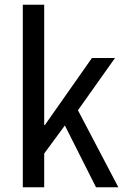

<svg xmlns="http://www.w3.org/2000/svg" viewBox="-20 -788 540 808"><path d="M76 0H166V-142L253 -260L384 0H478L308 -324L464 -544H367L169 -262H166V-768H76Z"/></svg>

Font: Noto Sans Mono CJK SC Regular
Style: Regular
Weight: 400
Designer: Ryoko NISHIZUKA (kana & ideographs); Paul D. Hunt (Latin, Greek & Cyrillic); Wenlong ZHANG (bopomofo); Sandoll Communica
Foundry: Adobe Systems Incorporated
Version: Version 1.005;PS 1.005;hotconv 1.0.96;makeotf.lib2.5.65012